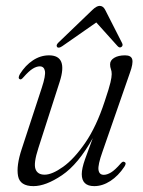

<svg xmlns="http://www.w3.org/2000/svg" viewBox="-20 -626 488 654"><path d="M403 -74.5Q412.5 -71.5 403.5 -58Q383 -27 356 -9.5Q329 8 301 8Q258.5 8 258.5 -33Q258.5 -52 269.5 -83.2Q280.5 -114.5 296 -155.5Q246.5 -66.5 191.2 -29.2Q136 8 94 8Q48 8 41.5 -26.5Q35 -61 54 -118.5L122.5 -327.5Q136 -368.5 133 -384.2Q130 -400 115.5 -400Q104.5 -400 91.5 -392Q78.5 -384 60 -363Q52 -353.5 48 -356Q39.5 -359 48 -374Q66.5 -403.5 92.2 -420.5Q118 -437.5 147 -437.5Q212 -437.5 183.5 -348L110.5 -121Q94 -70 100.8 -50.5Q107.5 -31 132 -31Q157.5 -31 195 -57.8Q232.5 -84.5 270.5 -139.8Q308.5 -195 336.5 -280.5Q352 -326.5 356.2 -345Q360.5 -363.5 360.5 -373.5Q360.5 -383.5 357.8 -390.5Q355 -397.5 355 -407Q355 -420.5 369 -429Q383 -437.5 406 -437.5Q427 -437.5 430.5 -423.5Q434 -409.5 422.5 -378L329 -109Q313 -64 315.5 -47.2Q318 -30.5 333.5 -30.5Q344.5 -30.5 358 -38.5Q371.5 -46.5 391.5 -69.5Q398.5 -77.5 403 -74.5ZM192.5 -469Q179.5 -460 174.5 -466Q170 -472 178.5 -480.5L294.5 -592Q309 -606 319.5 -606Q331.5 -606 338.5 -592L395.5 -480Q400.5 -471 393.5 -466Q387 -461.5 380 -469.5L308 -549.5Z"/></svg>

Font: Fraunces 144pt S050 Light
Style: Italic
Weight: 300
Italic angle: -16°
Version: Version 1.000; ttfautohint (v1.8.3)